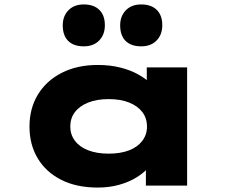

<svg xmlns="http://www.w3.org/2000/svg" viewBox="-20 -837 1062 866"><path d="M421 9Q325 9 256 -26Q187 -61 150 -123Q113 -185 113 -266Q113 -348 151 -410.5Q189 -473 258.5 -508.5Q328 -544 421 -544Q476 -544 522 -532.5Q568 -521 603 -501.5Q638 -482 659.5 -460.5Q681 -439 687 -420L642 -412V-533H824V0H638V-150L675 -133Q672 -108 651 -83Q630 -58 596 -37Q562 -16 517.5 -3.5Q473 9 421 9ZM470 -144Q524 -144 562.5 -159Q601 -174 622 -202Q643 -230 643 -266Q643 -304 622 -331.5Q601 -359 562.5 -374.5Q524 -390 470 -390Q417 -390 378 -374.5Q339 -359 318 -331.5Q297 -304 297 -266Q297 -230 318 -202Q339 -174 378 -159Q417 -144 470 -144ZM617 -628Q571 -628 546.5 -652.5Q522 -677 522 -723Q522 -764 547.5 -790.5Q573 -817 617 -817Q662 -817 687 -792.5Q712 -768 712 -723Q712 -681 686.5 -654.5Q661 -628 617 -628ZM358 -628Q312 -628 287.5 -652.5Q263 -677 263 -723Q263 -764 288.5 -790.5Q314 -817 358 -817Q403 -817 428 -792.5Q453 -768 453 -723Q453 -681 427.5 -654.5Q402 -628 358 -628Z"/></svg>

Font: Lexend Zetta ExtraBold
Style: Regular
Weight: 800
Designer: Bonnie Shaver-Troup, Thomas Jockin
Foundry: Lexend
Version: Version 1.007